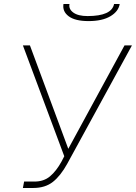

<svg xmlns="http://www.w3.org/2000/svg" viewBox="-20 -936 677 956"><path d="M421 -831Q354 -831 322 -855Q290 -879 296 -916H326Q321 -891 345 -873.5Q369 -856 416 -856Q536 -856 548 -916H576Q570 -879 529.5 -855Q489 -831 421 -831ZM94 0 100 -32H152Q198 -32 229 -58Q260 -84 286 -131L300 -158L94 -710H129L320 -195L600 -710H637L315 -121Q282 -61 243.5 -30.5Q205 0 145 0Z"/></svg>

Font: Raleway-v4020 ExtraLight
Style: Italic
Weight: 275
Italic angle: -12°
Designer: Matt McInerney, Pablo Impallari, Rodrigo Fuenzalida
Foundry: Matt McInerney, Pablo Impallari, Rodrigo Fuenzalida
Version: Version 4.020;PS 004.020;hotconv 1.0.88;makeotf.lib2.5.64775